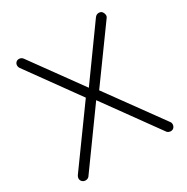

<svg xmlns="http://www.w3.org/2000/svg" viewBox="-176 -931 1052 1082"><g transform="rotate(-30 350.5 -390.5)"><path d="M75 0Q63 0 54.5 -7.5Q46 -15 45 -26Q44 -37 52 -49L319 -418L348 -439L585 -768Q595 -781 610 -781Q624 -781 631 -772.5Q638 -764 639.5 -753Q641 -742 635 -734L388 -393L360 -373L98 -10Q89 0 75 0ZM629 0Q624 0 617 -2.5Q610 -5 606 -10L346 -370L319 -389L70 -734Q63 -744 63.5 -755Q64 -766 71.5 -773.5Q79 -781 91 -781Q106 -781 116 -768L360 -431L381 -420L650 -49Q658 -40 657.5 -28.5Q657 -17 649.5 -8.5Q642 0 629 0Z"/></g></svg>

Font: ComfortaaLight
Style: Regular
Weight: 300
Designer: Johan Aakerlund
Foundry: Johan Aakerlund
Version: Version 3.104; ttfautohint (v1.8.1.43-b0c9)